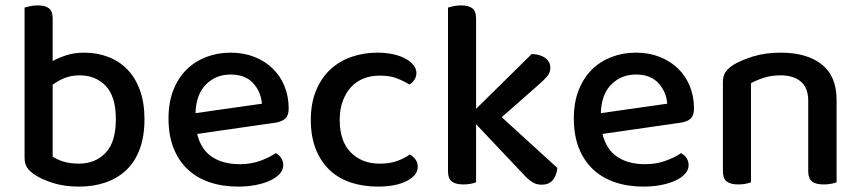

<svg xmlns="http://www.w3.org/2000/svg" viewBox="-20 -677 3187 711"><path d="M292 -482Q339 -482 380 -466.5Q421 -451 451 -420.5Q481 -390 498 -343.5Q515 -297 515 -235Q515 -172 497.5 -125Q480 -78 448 -47.5Q416 -17 371.5 -1.5Q327 14 273 14Q219 14 177.5 1Q136 -12 110 -29Q89 -43 80 -57Q71 -71 71 -93V-649Q78 -651 91 -654Q104 -657 119 -657Q148 -657 161.5 -646Q175 -635 175 -609V-451Q197 -463 226 -472.5Q255 -482 292 -482ZM275 -398Q243 -398 218 -387.5Q193 -377 175 -363V-97Q189 -87 214 -79Q239 -71 272 -71Q333 -71 371 -111Q409 -151 409 -235Q409 -320 371.5 -359Q334 -398 275 -398Z M710 -181Q724 -124 764.5 -96.5Q805 -69 868 -69Q910 -69 945 -82Q980 -95 1001 -110Q1029 -94 1029 -65Q1029 -48 1016 -33.5Q1003 -19 980.5 -8.5Q958 2 927.5 8Q897 14 862 14Q804 14 756.5 -2Q709 -18 675 -50Q641 -82 622.5 -129Q604 -176 604 -238Q604 -298 622 -343.5Q640 -389 671 -419.5Q702 -450 744 -466Q786 -482 834 -482Q882 -482 921.5 -466.5Q961 -451 989.5 -423.5Q1018 -396 1033.5 -358Q1049 -320 1049 -275Q1049 -250 1037 -238.5Q1025 -227 1002 -223ZM834 -401Q779 -401 742.5 -364Q706 -327 704 -258L950 -293Q946 -338 917 -369.5Q888 -401 834 -401Z M1386 -397Q1354 -397 1327 -386.5Q1300 -376 1280.5 -355Q1261 -334 1249.5 -303.5Q1238 -273 1238 -233Q1238 -154 1279 -112.5Q1320 -71 1386 -71Q1424 -71 1451 -81Q1478 -91 1498 -105Q1511 -97 1519 -86Q1527 -75 1527 -59Q1527 -28 1486.5 -7Q1446 14 1380 14Q1325 14 1279.5 -1Q1234 -16 1201 -47Q1168 -78 1149.5 -124.5Q1131 -171 1131 -233Q1131 -295 1150.5 -342Q1170 -389 1203.5 -420Q1237 -451 1282 -466.5Q1327 -482 1377 -482Q1410 -482 1436.5 -476Q1463 -470 1482 -459.5Q1501 -449 1511.5 -435.5Q1522 -422 1522 -407Q1522 -393 1514.5 -381.5Q1507 -370 1496 -364Q1475 -377 1449.5 -387Q1424 -397 1386 -397Z M1743 -2Q1736 1 1723.5 3.5Q1711 6 1696 6Q1667 6 1653 -5Q1639 -16 1639 -42V-649Q1646 -651 1659 -654Q1672 -657 1687 -657Q1716 -657 1729.5 -646Q1743 -635 1743 -609V-274L1949 -477Q1981 -476 1999.5 -462Q2018 -448 2018 -426Q2018 -408 2006 -394Q1994 -380 1971 -360L1838 -243L2044 -55Q2041 -26 2026.5 -9.5Q2012 7 1986 7Q1966 7 1950.5 -3Q1935 -13 1917 -33L1743 -217V-2Z M2211 -181Q2225 -124 2265.5 -96.5Q2306 -69 2369 -69Q2411 -69 2446 -82Q2481 -95 2502 -110Q2530 -94 2530 -65Q2530 -48 2517 -33.5Q2504 -19 2481.5 -8.5Q2459 2 2428.5 8Q2398 14 2363 14Q2305 14 2257.5 -2Q2210 -18 2176 -50Q2142 -82 2123.5 -129Q2105 -176 2105 -238Q2105 -298 2123 -343.5Q2141 -389 2172 -419.5Q2203 -450 2245 -466Q2287 -482 2335 -482Q2383 -482 2422.5 -466.5Q2462 -451 2490.5 -423.5Q2519 -396 2534.5 -358Q2550 -320 2550 -275Q2550 -250 2538 -238.5Q2526 -227 2503 -223ZM2335 -401Q2280 -401 2243.5 -364Q2207 -327 2205 -258L2451 -293Q2447 -338 2418 -369.5Q2389 -401 2335 -401Z M2973 -303Q2973 -352 2945.5 -375Q2918 -398 2871 -398Q2836 -398 2808.5 -389Q2781 -380 2761 -369V-2Q2754 1 2741.5 3.5Q2729 6 2714 6Q2685 6 2671 -5Q2657 -16 2657 -42V-372Q2657 -395 2666 -409Q2675 -423 2696 -437Q2724 -454 2769 -468Q2814 -482 2871 -482Q2968 -482 3023 -438.5Q3078 -395 3078 -307V-2Q3071 1 3058 3.5Q3045 6 3030 6Q3001 6 2987 -5Q2973 -16 2973 -42V-303Z"/></svg>

Font: Baloo Tammudu 2 Medium
Style: Regular
Weight: 500
Designer: Maithili Shingre, Omkar Shende and Ek Type
Foundry: Ek Type
Version: Version 1.640;hotconv 1.0.111;makeotfexe 2.5.65597; ttfautoh